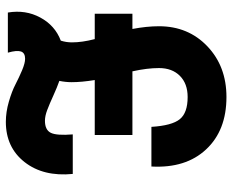

<svg xmlns="http://www.w3.org/2000/svg" viewBox="-89 -684 795 657"><g transform="rotate(90 308.5 -355.5)"><path d="M26.9 -411.1H79.1Q69.8 -460 69.8 -502Q69.8 -602.1 138.4 -667.5Q207 -732.9 312 -732.9Q426.3 -732.9 491.2 -663.3Q556.2 -593.8 549.8 -476.1H414.1Q409.7 -546.4 387.9 -573.2Q366.2 -600.1 312 -600.1Q266.1 -600.1 239.5 -573.5Q212.9 -546.9 212.9 -502Q212.9 -461.9 224.1 -411.1H441.9V-282.2H253.9Q261.2 -237.3 261.2 -203.1Q261.2 -182.6 256.8 -161.1Q277.8 -153.8 306.9 -140.6Q335.9 -127.4 356.4 -119.6Q377 -111.8 393.1 -111.8Q424.8 -111.8 434.6 -132.1Q444.3 -152.3 439.9 -207H575.2Q585 -106.4 534.7 -42.2Q484.4 22 397 22Q363.3 22 327.9 11.7Q292.5 1.5 268.6 -11Q244.6 -23.4 220.2 -33.7Q195.8 -43.9 181.2 -43.9Q161.1 -43.9 156.2 -29.8Q151.4 -15.6 160.2 15.1H22.9Q12.7 -45.4 40 -95.9Q67.4 -146.5 119.1 -166Q125 -184.6 125 -204.1Q125 -239.3 113.8 -282.2H26.9Z"/></g></svg>

Font: Oakes Grotesk Bold
Style: Regular
Weight: 700
Designer: Samuel Oakes
Foundry: Samuel Oakes
Version: Version 1.000;PS 001.000;hotconv 1.0.88;makeotf.lib2.5.64775